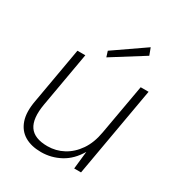

<svg xmlns="http://www.w3.org/2000/svg" viewBox="-171 -822 883 949"><g transform="rotate(30 270.5 -348.0)"><path d="M202 12Q146 12 108 -10.5Q70 -33 54.5 -78.5Q39 -124 52 -193L108 -512H153L98 -199Q83 -112 111.5 -70.5Q140 -29 215 -29Q263 -29 305 -51.5Q347 -74 377 -117.5Q407 -161 418 -225L469 -512H514L424 0H385L396 -101Q362 -43 311 -15.5Q260 12 202 12ZM248 -555 238 -587 413 -708 428 -668Z"/></g></svg>

Font: DM Sans 12pt ExtraLight
Style: Italic
Weight: 250
Italic angle: -10°
Version: Version 4.004;gftools[0.9.30]